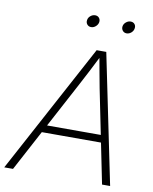

<svg xmlns="http://www.w3.org/2000/svg" viewBox="-127 -990 848 1063"><g transform="rotate(10 297.0 -458.5)"><path d="M-28.8 0 362.3 -727.5H416.5L566.4 0H521L415.5 -521.5Q408.2 -561 399.7 -606.2Q391.1 -651.4 381.3 -708H395Q366.7 -651.9 343.5 -606.7Q320.3 -561.5 298.8 -521.5L20.5 0ZM126.5 -228 133.3 -269.5H493.2L486.3 -228ZM509.3 -848.1Q495.1 -848.1 486.8 -858.4Q478.5 -868.7 480.5 -882.8Q482.9 -897 494.9 -906.7Q506.8 -916.5 520.5 -916.5Q535.2 -916.5 543.2 -906.7Q551.3 -897 548.8 -882.8Q546.9 -868.7 535.2 -858.4Q523.4 -848.1 509.3 -848.1ZM309.6 -848.1Q295.4 -848.1 287.1 -858.4Q278.8 -868.7 281.2 -882.8Q283.2 -897 295.2 -906.7Q307.1 -916.5 321.3 -916.5Q335.4 -916.5 343.5 -906.7Q351.6 -897 349.6 -882.8Q347.2 -868.7 335.4 -858.4Q323.7 -848.1 309.6 -848.1Z"/></g></svg>

Font: Inter 28pt ExtraLight
Style: Italic
Weight: 250
Italic angle: -9.3988°
Designer: Rasmus Andersson
Foundry: rsms
Version: Version 4.001;git-66647c0bb